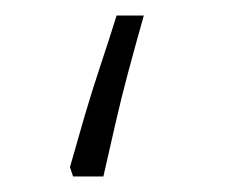

<svg xmlns="http://www.w3.org/2000/svg" viewBox="-20 -227 290 247"><path d="M70 -12Q79 -44 88.5 -76.5Q98 -109 109 -142Q120 -175 130 -207H165Q154 -168 145 -134.5Q136 -101 128.5 -68Q121 -35 113 0H74Z"/></svg>

Font: Noto Sans Syriac ExtraLight
Style: Regular
Weight: 250
Version: Version 3.000